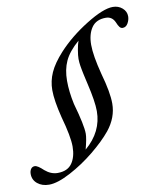

<svg xmlns="http://www.w3.org/2000/svg" viewBox="-170 -776 812 981"><g transform="rotate(-10 236.0 -285.0)"><path d="M5.4 133.8Q-30.8 133.8 -54.7 114.3Q-78.6 94.7 -78.6 64Q-78.6 48.3 -71.5 38.1Q-64.5 27.8 -51.3 27.8Q-36.6 27.8 -6.8 56.2Q23.9 82.5 58.6 82.5Q109.9 82.5 133.3 49.3Q156.7 16.1 156.7 -37.6Q156.7 -89.4 127 -195.3Q104.5 -285.2 104.5 -338.9Q104.5 -385.7 124 -429.4Q143.6 -473.1 189.5 -523.4Q252.9 -592.3 342.8 -648.2Q432.6 -704.1 482.4 -704.1Q511.2 -704.1 531.5 -686.5Q551.8 -668.9 551.8 -643.6Q551.8 -625 541.7 -607.4Q531.7 -589.8 514.2 -589.8Q504.9 -589.8 498.3 -598.1Q491.7 -606.4 484.4 -624.5Q470.2 -655.8 437.5 -655.8Q387.2 -655.8 363.8 -621.3Q340.3 -586.9 340.3 -532.2Q340.3 -476.6 366.2 -376.5Q394.5 -276.9 394.5 -218.8Q394.5 -146.5 344.2 -83.5Q306.6 -37.6 245.6 12.2Q184.6 62 116.9 97.9Q49.3 133.8 5.4 133.8ZM234.4 -90.3Q234.4 -65.9 219.7 -10.3Q310.1 -87.4 310.1 -194.3Q310.1 -244.1 287.6 -339.8Q285.6 -348.1 281.5 -366.7Q277.3 -385.3 275.6 -393.1Q273.9 -400.9 271.2 -414.8Q268.6 -428.7 267.3 -436.8Q266.1 -444.8 265.1 -454.6Q264.2 -464.4 264.2 -472.7Q264.2 -489.7 269 -518.3Q273.9 -546.9 280.3 -564.9Q227.5 -519 207.3 -474.9Q187 -430.7 187 -372.6Q187 -315.9 201.2 -250.5Q234.4 -133.8 234.4 -90.3Z"/></g></svg>

Font: Elstob 14pt
Style: Italic
Weight: 400
Italic angle: -20°
Designer: Peter S. Baker
Version: Version 1.015